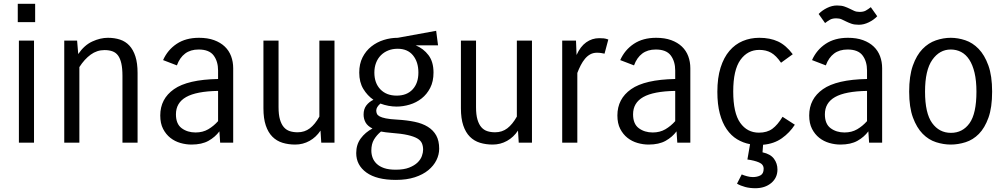

<svg xmlns="http://www.w3.org/2000/svg" viewBox="-20 -755 5333 1016"><path d="M74 -638V-735H166V-638ZM80 0V-540H160V0Z M320 0V-540H388L394 -469Q426 -516 468.5 -535.5Q511 -555 551 -555Q586 -555 615 -545.5Q644 -536 664.5 -514Q685 -492 696.5 -456.5Q708 -421 708 -369V0H628V-354Q628 -393 622 -419.5Q616 -446 604.5 -461.5Q593 -477 575 -483.5Q557 -490 533 -490Q493 -490 460 -466Q427 -442 400 -400V0Z M1145 0 1141 -60Q1119 -30 1083.5 -10Q1048 10 993 10Q964 10 934.5 1.5Q905 -7 881.5 -25.5Q858 -44 843 -73Q828 -102 828 -144Q828 -232 900.5 -283Q973 -334 1134 -337V-382Q1134 -430 1110.5 -461.5Q1087 -493 1031 -493Q988 -493 959.5 -471.5Q931 -450 916 -409L843 -437Q867 -491 915 -523Q963 -555 1033 -555Q1079 -555 1113 -542.5Q1147 -530 1169.5 -508.5Q1192 -487 1203 -457.5Q1214 -428 1214 -394V0ZM1015 -54Q1053 -54 1082 -71Q1111 -88 1134 -114V-274Q1019 -272 965 -241.5Q911 -211 911 -150Q911 -99 941.5 -76.5Q972 -54 1015 -54Z M1750 -540V0H1680L1676 -64Q1653 -29 1618 -9.5Q1583 10 1542 10Q1506 10 1475 0.5Q1444 -9 1421.5 -31.5Q1399 -54 1386.5 -91Q1374 -128 1374 -182V-540H1454V-188Q1454 -148 1461.5 -122.5Q1469 -97 1482 -82Q1495 -67 1513.5 -61Q1532 -55 1555 -55Q1592 -55 1619.5 -76Q1647 -97 1670 -138V-540Z M2298 -515H2180Q2221 -498 2247.5 -463Q2274 -428 2274 -371Q2274 -324 2256.5 -290Q2239 -256 2211 -234Q2183 -212 2148 -201.5Q2113 -191 2079 -191Q2058 -191 2036 -195Q2014 -199 1993 -207Q1971 -188 1971 -170Q1971 -161 1974.5 -153Q1978 -145 1989 -139Q2000 -133 2022 -128.5Q2044 -124 2082 -122Q2133 -119 2174 -110.5Q2215 -102 2244 -84Q2273 -66 2288.5 -38Q2304 -10 2304 32Q2304 63 2289.5 92.5Q2275 122 2246.5 145.5Q2218 169 2175 183Q2132 197 2075 197Q1973 197 1919 158Q1865 119 1865 55Q1865 10 1889 -22.5Q1913 -55 1951 -75Q1925 -88 1914.5 -107Q1904 -126 1904 -149Q1904 -178 1918.5 -197Q1933 -216 1956 -227Q1924 -249 1902.5 -284.5Q1881 -320 1881 -371Q1881 -417 1898.5 -451.5Q1916 -486 1945 -509Q1974 -532 2010.5 -543.5Q2047 -555 2085 -555L2288 -592ZM1961 -371Q1961 -315 1993 -282Q2025 -249 2079 -249Q2133 -249 2163.5 -282Q2194 -315 2194 -371Q2194 -427 2165.5 -462Q2137 -497 2084 -497Q2057 -497 2034.5 -488Q2012 -479 1995.5 -462.5Q1979 -446 1970 -422.5Q1961 -399 1961 -371ZM2050 -52Q2034 -53 2021 -55Q2008 -57 1996 -59Q1973 -40 1959 -16.5Q1945 7 1945 42Q1945 61 1951.5 79Q1958 97 1973 111.5Q1988 126 2012.5 134.5Q2037 143 2074 143Q2117 143 2145 132Q2173 121 2189.5 105Q2206 89 2212.5 70.5Q2219 52 2219 37Q2219 18 2212.5 3Q2206 -12 2188 -22.5Q2170 -33 2137 -40.5Q2104 -48 2050 -52Z M2795 -540V0H2725L2721 -64Q2698 -29 2663 -9.5Q2628 10 2587 10Q2551 10 2520 0.5Q2489 -9 2466.5 -31.5Q2444 -54 2431.5 -91Q2419 -128 2419 -182V-540H2499V-188Q2499 -148 2506.5 -122.5Q2514 -97 2527 -82Q2540 -67 2558.5 -61Q2577 -55 2600 -55Q2637 -55 2664.5 -76Q2692 -97 2715 -138V-540Z M2955 0V-540H3028L3031 -464Q3051 -509 3082 -531Q3113 -553 3151 -553Q3165 -553 3175 -552Q3185 -551 3199 -546L3179 -471Q3170 -473 3160.5 -474.5Q3151 -476 3139 -476Q3119 -476 3103.5 -467.5Q3088 -459 3075.5 -444Q3063 -429 3053 -409.5Q3043 -390 3035 -369V0Z M3564 0 3560 -60Q3538 -30 3502.5 -10Q3467 10 3412 10Q3383 10 3353.5 1.5Q3324 -7 3300.5 -25.5Q3277 -44 3262 -73Q3247 -102 3247 -144Q3247 -232 3319.5 -283Q3392 -334 3553 -337V-382Q3553 -430 3529.5 -461.5Q3506 -493 3450 -493Q3407 -493 3378.5 -471.5Q3350 -450 3335 -409L3262 -437Q3286 -491 3334 -523Q3382 -555 3452 -555Q3498 -555 3532 -542.5Q3566 -530 3588.5 -508.5Q3611 -487 3622 -457.5Q3633 -428 3633 -394V0ZM3434 -54Q3472 -54 3501 -71Q3530 -88 3553 -114V-274Q3438 -272 3384 -241.5Q3330 -211 3330 -150Q3330 -99 3360.5 -76.5Q3391 -54 3434 -54Z M4094 142Q4094 186 4061 213.5Q4028 241 3977 241Q3948 241 3923.5 234.5Q3899 228 3880 217L3905 168Q3916 173 3932.5 177.5Q3949 182 3964 182Q3987 182 4004 173Q4021 164 4021 138Q4021 115 3996.5 104.5Q3972 94 3935 89L3949 8Q3912 1 3880.5 -18Q3849 -37 3825.5 -71Q3802 -105 3789 -154Q3776 -203 3776 -269Q3776 -343 3793 -397Q3810 -451 3840 -486Q3870 -521 3910.5 -538Q3951 -555 3998 -555Q4055 -555 4097 -535.5Q4139 -516 4175 -468L4113 -423Q4087 -461 4060.5 -476Q4034 -491 3998 -491Q3936 -491 3898 -438Q3860 -385 3860 -271Q3860 -157 3897 -105Q3934 -53 3996 -53Q4039 -53 4067 -73.5Q4095 -94 4121 -137L4186 -95Q4159 -53 4117.5 -23.5Q4076 6 4018 11L4015 51Q4057 60 4075.5 85Q4094 110 4094 142Z M4579 0 4575 -60Q4553 -30 4517.5 -10Q4482 10 4427 10Q4398 10 4368.5 1.5Q4339 -7 4315.5 -25.5Q4292 -44 4277 -73Q4262 -102 4262 -144Q4262 -232 4334.5 -283Q4407 -334 4568 -337V-382Q4568 -430 4544.5 -461.5Q4521 -493 4465 -493Q4422 -493 4393.5 -471.5Q4365 -450 4350 -409L4277 -437Q4301 -491 4349 -523Q4397 -555 4467 -555Q4513 -555 4547 -542.5Q4581 -530 4603.5 -508.5Q4626 -487 4637 -457.5Q4648 -428 4648 -394V0ZM4449 -54Q4487 -54 4516 -71Q4545 -88 4568 -114V-274Q4453 -272 4399 -241.5Q4345 -211 4345 -150Q4345 -99 4375.5 -76.5Q4406 -54 4449 -54ZM4405 -658Q4385 -658 4372.5 -651Q4360 -644 4346 -633L4312 -681Q4330 -700 4356.5 -713Q4383 -726 4409 -726Q4433 -726 4448.5 -720.5Q4464 -715 4476 -709Q4488 -703 4500 -697.5Q4512 -692 4529 -692Q4549 -692 4561.5 -699Q4574 -706 4588 -717L4622 -669Q4604 -650 4577.5 -637Q4551 -624 4525 -624Q4501 -624 4485.5 -629.5Q4470 -635 4458 -641Q4446 -647 4434 -652.5Q4422 -658 4405 -658Z M4791 -270Q4791 -353 4810.5 -408Q4830 -463 4861.5 -495.5Q4893 -528 4932.5 -541.5Q4972 -555 5011 -555Q5049 -555 5088 -542Q5127 -529 5158.5 -496.5Q5190 -464 5210 -409Q5230 -354 5230 -270Q5230 -186 5210.5 -132Q5191 -78 5160 -46.5Q5129 -15 5089.5 -2.5Q5050 10 5011 10Q4973 10 4933.5 -2.5Q4894 -15 4862.5 -47Q4831 -79 4811 -133Q4791 -187 4791 -270ZM4875 -270Q4875 -156 4912.5 -104Q4950 -52 5012 -52Q5074 -52 5110.5 -103Q5147 -154 5147 -270Q5147 -328 5137 -370Q5127 -412 5109 -439.5Q5091 -467 5066 -480Q5041 -493 5011 -493Q4952 -493 4913.5 -438.5Q4875 -384 4875 -270Z"/></svg>

Font: Carrois Gothic
Style: Regular
Weight: 400
Designer: Ralph du Carrois
Foundry: Ralph du Carrois
Version: Version 1.001